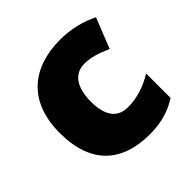

<svg xmlns="http://www.w3.org/2000/svg" viewBox="-152 -698 843 843"><g transform="rotate(-45 269.5 -276.5)"><path d="M318 10C394 10 449 -9 495 -39V-191C446 -160 389 -142 334 -142C276 -142 236 -179 236 -275C236 -368 275 -413 333 -413C375 -413 412 -400 458 -380L514 -521C462 -547 401 -563 333 -563C166 -563 42 -475 42 -274C42 -77 150 10 318 10Z"/></g></svg>

Font: Noto Sans Thai Looped Black
Style: Regular
Weight: 900
Designer: Sasikarn Vongin, Ben Mitchell
Foundry: The Fontpad Ltd
Version: Version 1.001